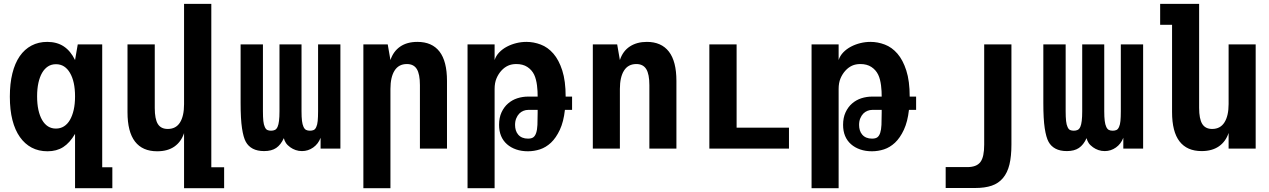

<svg xmlns="http://www.w3.org/2000/svg" viewBox="-20 -780 6663 1008"><path d="M374 -77.1Q346.2 -29.8 311.8 -7.8Q277.3 14.2 229.5 14.2Q182.6 14.2 146.2 -5.1Q109.9 -24.4 84.5 -60.5Q58.6 -97.2 45.2 -149.9Q31.7 -202.6 31.7 -272.5Q31.7 -341.3 44.9 -394.5Q58.1 -447.8 83.5 -484.9Q108.9 -521.5 145.5 -540.8Q182.1 -560.1 228 -560.1Q278.8 -560.1 314.7 -536.4Q350.6 -512.7 374 -464.8L388.2 -546.9H516.6V98.1H569.8V208H374ZM273.4 -105Q297.4 -105 315.9 -116.7Q334.5 -128.4 347.2 -150.4Q359.9 -172.4 366.9 -203.1Q374 -233.9 374 -273.9Q374 -352.1 347.2 -397.5Q334.5 -419.4 316.2 -431.2Q297.9 -442.9 273.9 -442.9Q249.5 -442.9 231.4 -430.9Q213.4 -418.9 201.2 -397.9Q188.5 -376 181.6 -344.7Q178.2 -329.1 176.5 -311.8Q174.8 -294.4 174.8 -273.9Q174.8 -234.4 181.6 -203.1Q188.5 -171.9 201.2 -149.9Q227.5 -105 273.4 -105Z M946.3 -81.1Q931.2 -35.6 895.8 -10.7Q860.4 14.2 805.2 14.2Q728 14.2 688.7 -36.9Q649.4 -87.9 649.4 -190.9V-546.9H792.5V-212.9Q792.5 -155.3 808.6 -129.2Q824.7 -103 860.8 -103Q903.8 -103 925 -137Q946.3 -170.9 946.3 -232.9V-759.8H1089.4V98.1H1156.7V208H946.3Z M1366.7 13.2Q1331.1 13.2 1307.1 0.5Q1283.2 -12.2 1270.5 -35.6Q1257.8 -58.6 1250.5 -106.9Q1243.2 -155.3 1243.2 -238.8V-546.9H1360.4V-195.8Q1360.4 -164.6 1362.5 -144.8Q1364.7 -125 1370.1 -113.8Q1375.5 -101.1 1383.8 -97.4Q1392.1 -93.8 1402.8 -93.8Q1414.6 -93.8 1423.3 -97.9Q1432.1 -102.1 1437.5 -114.7Q1447.3 -136.2 1447.3 -195.8V-546.9H1563V-195.8Q1563 -165 1565.4 -145.5Q1567.9 -126 1573.2 -114.7Q1578.6 -102.1 1587.2 -97.9Q1595.7 -93.8 1607.4 -93.8Q1618.2 -93.8 1626.7 -97.4Q1635.3 -101.1 1640.6 -113.8Q1646 -125 1647.9 -144.8Q1649.9 -164.6 1649.9 -195.8V-546.9H1767.1V0H1663.1V-56.6Q1650.9 -24.4 1624.3 -5.6Q1597.7 13.2 1565.4 13.2Q1547.9 13.2 1532.2 7.8Q1516.6 2.4 1503.9 -6.8Q1488.8 -17.6 1481 -29.5Q1473.1 -41.5 1470.2 -54.7Q1454.1 -19.5 1429.9 -3.2Q1405.8 13.2 1366.7 13.2Z M1887.7 -546.9H2015.6L2029.8 -464.8Q2044.9 -510.3 2080.8 -535.2Q2116.7 -560.1 2171.4 -560.1Q2248 -560.1 2287.4 -509.3Q2326.7 -458.5 2326.7 -355V0H2184.6V-333Q2184.6 -391.1 2168.2 -417.5Q2151.9 -443.8 2116.2 -443.8Q2073.2 -443.8 2051.5 -409.4Q2029.8 -375 2029.8 -313V208H1887.7Z M2434.6 -546.9H2576.7V-464.8Q2584 -487.3 2601.1 -505.1Q2618.2 -522.9 2641.6 -535.2Q2665 -547.4 2690.9 -553.7Q2716.8 -560.1 2744.1 -560.1Q2781.7 -560.1 2818.8 -546.1Q2856 -532.2 2885.3 -498.5Q2914.1 -465.3 2931.9 -410.2Q2949.7 -355 2949.7 -272.9H2983.4V-203.1H2945.8Q2939 -141.1 2919.2 -98.6Q2899.4 -56.2 2872.6 -30.8Q2845.7 -5.9 2814.7 4.2Q2783.7 14.2 2751.5 14.2Q2717.8 14.2 2689.9 4.6Q2662.1 -4.9 2641.6 -22.9Q2621.1 -41 2610.6 -66.4Q2600.1 -91.8 2600.1 -124.5Q2600.1 -162.1 2613 -190.2Q2626 -218.3 2647.5 -236.8Q2668.9 -255.4 2696.3 -264.2Q2723.6 -272.9 2752.9 -272.9H2802.7Q2802.7 -286.1 2802 -301.3Q2801.3 -316.4 2799.3 -331.5Q2797.4 -346.7 2793.7 -361.3Q2790 -376 2784.2 -388.2Q2772 -413.1 2748.5 -428.5Q2725.1 -443.8 2690.9 -443.8Q2666 -443.8 2647 -435.1Q2627.9 -426.3 2612.3 -409.2Q2596.7 -392.1 2586.7 -368.7Q2576.7 -345.2 2576.7 -313V208H2434.6ZM2752 -52.2Q2770.5 -52.2 2780 -59.3Q2789.6 -66.4 2794.9 -82.5Q2800.3 -98.6 2801.5 -124.5Q2802.7 -150.4 2802.7 -188.5V-203.1H2752.9Q2740.2 -203.1 2728 -198.2Q2715.8 -193.4 2706.1 -183.6Q2696.3 -173.3 2690.2 -158.4Q2684.1 -143.6 2684.1 -124Q2684.1 -109.4 2688 -96.4Q2691.9 -83.5 2700.2 -73.7Q2718.3 -52.2 2752 -52.2Z M3092.3 -546.9H3220.2L3234.4 -464.8Q3250 -512.2 3286.9 -536.1Q3323.7 -560.1 3376 -560.1Q3452.1 -560.1 3491.7 -509Q3531.2 -458 3531.2 -355V0H3389.2V-333Q3389.2 -390.6 3372.8 -417.2Q3356.4 -443.8 3320.8 -443.8Q3277.8 -443.8 3256.1 -409.4Q3234.4 -375 3234.4 -313V0H3092.3Z M3704.1 -546.9H3847.2V-109.9H4122.1V0H3704.1Z M4240.7 -546.9H4382.8V-464.8Q4390.1 -487.3 4407.2 -505.1Q4424.3 -522.9 4447.8 -535.2Q4471.2 -547.4 4497.1 -553.7Q4522.9 -560.1 4550.3 -560.1Q4587.9 -560.1 4625 -546.1Q4662.1 -532.2 4691.4 -498.5Q4720.2 -465.3 4738 -410.2Q4755.9 -355 4755.9 -272.9H4789.6V-203.1H4752Q4745.1 -141.1 4725.3 -98.6Q4705.6 -56.2 4678.7 -30.8Q4651.9 -5.9 4620.8 4.2Q4589.8 14.2 4557.6 14.2Q4523.9 14.2 4496.1 4.6Q4468.3 -4.9 4447.8 -22.9Q4427.2 -41 4416.7 -66.4Q4406.2 -91.8 4406.2 -124.5Q4406.2 -162.1 4419.2 -190.2Q4432.1 -218.3 4453.6 -236.8Q4475.1 -255.4 4502.4 -264.2Q4529.8 -272.9 4559.1 -272.9H4608.9Q4608.9 -286.1 4608.2 -301.3Q4607.4 -316.4 4605.5 -331.5Q4603.5 -346.7 4599.9 -361.3Q4596.2 -376 4590.3 -388.2Q4578.1 -413.1 4554.7 -428.5Q4531.2 -443.8 4497.1 -443.8Q4472.2 -443.8 4453.1 -435.1Q4434.1 -426.3 4418.5 -409.2Q4402.8 -392.1 4392.8 -368.7Q4382.8 -345.2 4382.8 -313V208H4240.7ZM4558.1 -52.2Q4576.7 -52.2 4586.2 -59.3Q4595.7 -66.4 4601.1 -82.5Q4606.4 -98.6 4607.7 -124.5Q4608.9 -150.4 4608.9 -188.5V-203.1H4559.1Q4546.4 -203.1 4534.2 -198.2Q4522 -193.4 4512.2 -183.6Q4502.4 -173.3 4496.3 -158.4Q4490.2 -143.6 4490.2 -124Q4490.2 -109.4 4494.1 -96.4Q4498 -83.5 4506.3 -73.7Q4524.4 -52.2 4558.1 -52.2Z M4944.8 97.2H5059.1Q5082 97.2 5099.4 90.8Q5116.7 84.5 5127.4 70.3Q5137.7 56.2 5142.3 33.7Q5147 11.2 5147 -21V-546.9H5290V-21Q5290 41 5279.5 84Q5269 127 5245.6 154.8Q5222.2 182.6 5186.5 194.8Q5150.9 207 5099.1 207H4944.8Z M5581.1 13.2Q5545.4 13.2 5521.5 0.5Q5497.6 -12.2 5484.9 -35.6Q5472.2 -58.6 5464.8 -106.9Q5457.5 -155.3 5457.5 -238.8V-546.9H5574.7V-195.8Q5574.7 -164.6 5576.9 -144.8Q5579.1 -125 5584.5 -113.8Q5589.8 -101.1 5598.1 -97.4Q5606.4 -93.8 5617.2 -93.8Q5628.9 -93.8 5637.7 -97.9Q5646.5 -102.1 5651.9 -114.7Q5661.6 -136.2 5661.6 -195.8V-546.9H5777.3V-195.8Q5777.3 -165 5779.8 -145.5Q5782.2 -126 5787.6 -114.7Q5793 -102.1 5801.5 -97.9Q5810.1 -93.8 5821.8 -93.8Q5832.5 -93.8 5841.1 -97.4Q5849.6 -101.1 5855 -113.8Q5860.4 -125 5862.3 -144.8Q5864.3 -164.6 5864.3 -195.8V-546.9H5981.4V0H5877.4V-56.6Q5865.2 -24.4 5838.6 -5.6Q5812 13.2 5779.8 13.2Q5762.2 13.2 5746.6 7.8Q5731 2.4 5718.3 -6.8Q5703.1 -17.6 5695.3 -29.5Q5687.5 -41.5 5684.6 -54.7Q5668.5 -19.5 5644.3 -3.2Q5620.1 13.2 5581.1 13.2Z M6288.6 13.2Q6211.9 13.2 6172.6 -37.6Q6133.3 -88.4 6133.3 -191.9V-649.9H6070.8V-759.8H6275.4V-213.9Q6275.4 -155.8 6291.7 -129.4Q6308.1 -103 6343.8 -103Q6386.7 -103 6408.4 -137.5Q6430.2 -171.9 6430.2 -233.9V-546.9H6572.3V0H6430.2V-82Q6415 -36.6 6379.2 -11.7Q6343.3 13.2 6288.6 13.2Z"/></svg>

Font: Hack
Style: Bold
Weight: 700
Monospace: yes
Designer: Christopher Simpkins
Foundry: Christopher Simpkins
Version: Version 2.017